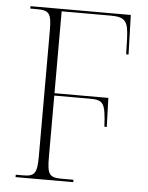

<svg xmlns="http://www.w3.org/2000/svg" viewBox="-52 -757 617 799"><g transform="rotate(5 256.5 -357.0)"><path d="M43 0H284V-10H234C183 -10 174 -23 174 -95V-352H322C380 -352 388 -340 393 -241H403L399 -362H174V-704H380C442 -704 452 -684 455 -617L457 -549H467L462 -714H43V-704H71C123 -704 132 -691 132 -619V-95C132 -23 122 -10 73 -10H43Z"/></g></svg>

Font: Noto Serif Display SemiCondensed ExtraLight
Style: Regular
Weight: 200
Width: 4
Designer: Monotype Design Team
Foundry: Monotype Imaging Inc.
Version: Version 2.009